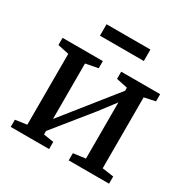

<svg xmlns="http://www.w3.org/2000/svg" viewBox="-164 -872 998 1018"><g transform="rotate(30 335.0 -363.0)"><path d="M269 0H34V-44L104.5 -54V-488L36 -502.5V-546.5H282.5V-502.5L207 -488V-148.5L463.5 -469.5V-488L395 -502.5V-546.5H633.5V-502.5L566 -488V-54L636 -44V0H389V-44L463.5 -54V-398L390 -301.5L207 -75V-53.5L269 -44ZM202 -725.5H470.5V-655.5H202Z"/></g></svg>

Font: Merriweather 12pt
Style: Regular
Weight: 400
Designer: Eben Sorkin
Foundry: Eben Sorkin
Version: Version 2.100